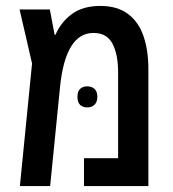

<svg xmlns="http://www.w3.org/2000/svg" viewBox="-20 -627 584 647"><path d="M318 -607Q376 -607 412 -579.5Q448 -552 464 -504Q480 -456 480 -395V0H263V-94H378V-383Q378 -444 359 -480Q340 -516 295 -516Q200 -516 182 -331L149 0H47L88 -413L46 -595H148L164 -510H167Q185 -552 222 -579.5Q259 -607 318 -607ZM241 -301Q241 -319 250 -327.5Q259 -336 274 -336Q289 -336 298.5 -327.5Q308 -319 308 -301Q308 -283 298.5 -274Q289 -265 274 -265Q259 -265 250 -273.5Q241 -282 241 -301Z"/></svg>

Font: Noto Sans Hebrew Condensed Medium
Style: Regular
Weight: 500
Width: 3
Designer: Monotype Design Team
Foundry: Monotype Imaging Inc.
Version: Version 2.004; ttfautohint (v1.8.4.7-5d5b)